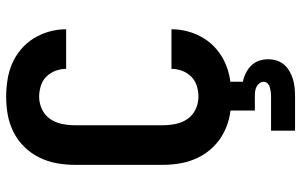

<svg xmlns="http://www.w3.org/2000/svg" viewBox="-202 -582 1003 640"><g transform="rotate(-90 300.0 -261.5)"><path d="M298 8Q267 8 237 2.5Q207 -3 179.5 -17Q152 -31 130.5 -53Q109 -75 95.5 -102.5Q82 -130 76.5 -160Q71 -190 71 -221V-514Q71 -545 76.5 -575Q82 -605 95.5 -632.5Q109 -660 130.5 -682Q152 -704 179.5 -718Q207 -732 237 -737.5Q267 -743 298 -743Q326 -743 354.5 -738.5Q383 -734 408.5 -723Q434 -712 456 -693.5Q478 -675 493 -650.5Q508 -626 515.5 -598.5Q523 -571 523 -543H391Q391 -561 384.5 -578.5Q378 -596 365 -609Q352 -622 334 -627.5Q316 -633 298 -633Q276 -633 256 -623.5Q236 -614 224 -596.5Q212 -579 207.5 -557.5Q203 -536 203 -514V-221Q203 -199 207.5 -177.5Q212 -156 224 -138.5Q236 -121 256 -111.5Q276 -102 298 -102Q316 -102 334 -107.5Q352 -113 365 -126Q378 -139 384.5 -156.5Q391 -174 391 -192H523Q523 -164 515.5 -136.5Q508 -109 493 -84.5Q478 -60 456 -41.5Q434 -23 408.5 -12Q383 -1 354.5 3.5Q326 8 298 8ZM185 220V140H300Q307 140 314.5 139Q322 138 329.5 136Q337 134 342.5 128.5Q348 123 348 115Q348 108 343 101.5Q338 95 331 91.5Q324 88 316 87Q308 86 300 86H252V0H348V46Q363 49 377 56Q391 63 402 74Q413 85 418 100Q423 115 423 130Q423 145 418.5 159Q414 173 405 183.5Q396 194 383 201.5Q370 209 356.5 213Q343 217 328.5 218.5Q314 220 300 220Z"/></g></svg>

Font: Iosevka SS04 XBd Ex
Style: Regular
Weight: 800
Width: 7
Monospace: yes
Designer: Belleve Invis
Foundry: Belleve Invis
Version: Version 19.0.0; ttfautohint (v1.8.4)